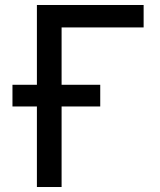

<svg xmlns="http://www.w3.org/2000/svg" viewBox="-20 -750 640 770"><path d="M128 0V-323H30V-410H128V-730H556V-640H227V-410H382V-323H227V0Z"/></svg>

Font: JetBrains Mono NL Medium
Style: Regular
Weight: 500
Monospace: yes
Designer: Philipp Nurullin, Konstantin Bulenkov
Foundry: JetBrains
Version: Version 2.305; ttfautohint (v1.8.4.7-5d5b)